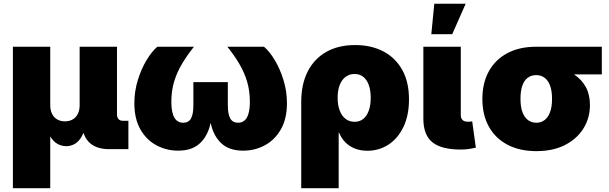

<svg xmlns="http://www.w3.org/2000/svg" viewBox="-20 -780 3184 1004"><path d="M47.4 204.1V-535.6H242.7V-230.5Q242.7 -204.1 252 -185.1Q261.2 -166 278.6 -155.8Q295.9 -145.5 319.3 -145.5Q343.3 -145.5 360.6 -155.8Q377.9 -166 387.2 -185.1Q396.5 -204.1 396.5 -230.5V-535.6H591.8V-180.7Q591.8 -165.5 599.9 -157Q607.9 -148.4 623 -148.4H651.4V0H551.8Q478 0 442.1 -40Q406.2 -80.1 406.2 -154.3V-203.6H433.6Q433.6 -148.9 424.6 -112.5Q415.5 -76.2 400.1 -54.9Q384.8 -33.7 365.7 -24.7Q346.7 -15.6 327.1 -15.6Q306.2 -15.6 286.4 -24.7Q266.6 -33.7 250.5 -54.9Q234.4 -76.2 224.9 -112.5Q215.3 -148.9 215.3 -203.6H242.7V204.1Z M911.1 7.8Q850.1 7.8 797.9 -20.3Q745.6 -48.3 714.1 -103.5Q682.6 -158.7 682.6 -240.2Q682.6 -302.7 700.7 -361.3Q718.8 -419.9 746.6 -465.8Q774.4 -511.7 802.7 -535.6H994.1Q958 -490.2 931.4 -445.6Q904.8 -400.9 890.4 -352.8Q876 -304.7 876 -247.6Q876 -192.4 891.6 -165.3Q907.2 -138.2 938.5 -138.2Q966.3 -138.2 978.8 -160.6Q991.2 -183.1 991.2 -229V-350.6H1171.4V-229Q1171.4 -183.1 1184.1 -160.6Q1196.8 -138.2 1224.6 -138.2Q1255.4 -138.2 1271 -165.3Q1286.6 -192.4 1286.6 -247.6Q1286.6 -304.7 1272.2 -353Q1257.8 -401.4 1231.4 -446Q1205.1 -490.7 1168.9 -535.6H1360.4Q1389.2 -511.7 1416.7 -465.8Q1444.3 -419.9 1462.4 -361.3Q1480.5 -302.7 1480.5 -240.2Q1480.5 -158.7 1448.7 -103.5Q1417 -48.3 1365 -20.3Q1313 7.8 1251.5 7.8Q1184.6 7.8 1145 -24.2Q1105.5 -56.2 1087.9 -112.8Q1070.3 -169.4 1068.4 -243.2H1094.2Q1092.8 -169.4 1075 -112.8Q1057.1 -56.2 1017.8 -24.2Q978.5 7.8 911.1 7.8Z M1555.2 204.1V-247.1Q1555.2 -339.8 1589.1 -406.2Q1623 -472.7 1686 -508.5Q1749 -544.4 1836.9 -544.4Q1920.9 -544.4 1984.1 -511.5Q2047.4 -478.5 2083 -415.3Q2118.7 -352.1 2118.7 -260.7Q2118.7 -176.8 2089.8 -116.5Q2061 -56.2 2011.5 -23.9Q1961.9 8.3 1901.4 8.3Q1864.3 8.3 1835.2 -3.4Q1806.2 -15.1 1785.6 -36.1Q1765.1 -57.1 1753.4 -85.4H1751V204.1ZM1834 -143.1Q1860.8 -143.1 1879.6 -158.2Q1898.4 -173.3 1908.4 -201.4Q1918.5 -229.5 1918.5 -268.6Q1918.5 -307.6 1908.4 -335.4Q1898.4 -363.3 1879.6 -378.2Q1860.8 -393.1 1834 -393.1Q1807.6 -393.1 1787.4 -378.2Q1767.1 -363.3 1756.3 -335.4Q1745.6 -307.6 1745.6 -268.6Q1745.6 -230.5 1756.3 -202.1Q1767.1 -173.8 1787.1 -158.4Q1807.1 -143.1 1834 -143.1Z M2390.1 2Q2287.6 2 2240.7 -36.4Q2193.8 -74.7 2193.8 -159.2V-535.6H2389.6V-177.7Q2389.6 -161.1 2398.9 -152.3Q2408.2 -143.6 2425.8 -143.6Q2434.1 -143.6 2439.7 -144Q2445.3 -144.5 2449.2 -145.5L2468.3 -7.8Q2455.6 -4.9 2435.8 -1.5Q2416 2 2390.1 2ZM2235.4 -601.1 2251 -760.3H2415L2344.7 -601.1Z M2784.7 10.3Q2697.3 10.3 2633.8 -23.2Q2570.3 -56.6 2536.4 -117.9Q2502.4 -179.2 2502.4 -262.7Q2502.4 -345.7 2536.1 -407Q2569.8 -468.3 2633.1 -502Q2696.3 -535.6 2783.2 -535.6H3127V-391.1H2888.7L2783.2 -387.2Q2758.3 -387.2 2739.7 -373.5Q2721.2 -359.9 2711.4 -332.3Q2701.7 -304.7 2701.7 -262.7Q2701.7 -221.7 2711.9 -193.8Q2722.2 -166 2741 -152.1Q2759.8 -138.2 2784.7 -138.2Q2809.1 -138.2 2827.6 -152.1Q2846.2 -166 2856.4 -193.8Q2866.7 -221.7 2866.7 -262.7Q2866.7 -304.7 2856.4 -332.3Q2846.2 -359.9 2827.6 -373.5Q2809.1 -387.2 2784.7 -387.2V-438.5Q2844.2 -438.5 2895.3 -426.5Q2946.3 -414.6 2984.4 -388.9Q3022.5 -363.3 3043.7 -324.2Q3064.9 -285.2 3064.9 -230.5Q3064.9 -163.1 3031 -108.4Q2997.1 -53.7 2934.3 -21.7Q2871.6 10.3 2784.7 10.3Z"/></svg>

Font: Inter 20pt Black
Style: Regular
Weight: 900
Version: Version 4.001;git-66647c0bb